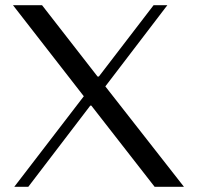

<svg xmlns="http://www.w3.org/2000/svg" viewBox="-20 -720 759 740"><path d="M142 -700 356 -425H361L572 -700H625L386 -387L689 0H576L332 -313H328L89 0H35L303 -349L30 -700Z"/></svg>

Font: Tenor Sans
Style: Regular
Weight: 400
Designer: Denis Masharov
Foundry: Denis Masharov
Version: Version 1.1